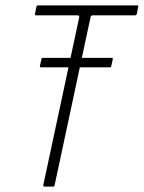

<svg xmlns="http://www.w3.org/2000/svg" viewBox="-20 -693 534 713"><path d="M146 0Q143 0 141.5 -1.5Q140 -3 141 -7L274 -628Q275 -632 273.5 -634Q272 -636 268 -636H115Q111 -636 110 -637.5Q109 -639 110 -642L115 -667Q116 -671 117.5 -672Q119 -673 122 -673H488Q492 -673 493 -672Q494 -671 493 -667L488 -641Q487 -639 485.5 -637.5Q484 -636 480 -636H325Q321 -636 319 -634.5Q317 -633 316 -628L183 -6Q182 0 177 0ZM132 -443Q129 -443 128.5 -444.5Q128 -446 128 -447L134 -474Q134 -476 135.5 -477Q137 -478 139 -478H395Q398 -478 398.5 -477Q399 -476 399 -474L393 -447Q393 -446 392 -444.5Q391 -443 388 -443Z"/></svg>

Font: Glory Thin ExtraLight
Style: Italic
Weight: 250
Italic angle: -12°
Version: Version 1.011